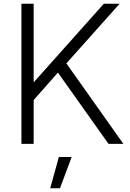

<svg xmlns="http://www.w3.org/2000/svg" viewBox="-20 -765 693 1021"><path d="M94 0V-745H159V-327L532 -745H616L333 -428L636 0H557L288 -379L159 -233V0ZM247 236 293 70H361L299 236Z"/></svg>

Font: Plus Jakarta Sans Light
Style: Regular
Weight: 300
Designer: Gumpita Rahayu
Foundry: Tokotype
Version: Version 2.006; ttfautohint (v1.8.4.7-5d5b)